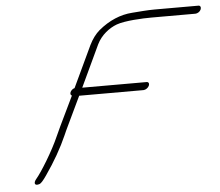

<svg xmlns="http://www.w3.org/2000/svg" viewBox="-48 -695 853 743"><g transform="rotate(-5 378.5 -324.0)"><path d="M530.7 -350C534.2 -358 531.4 -365 523.4 -365H273.4L349.6 -527C366.7 -562 398.3 -586 427.8 -597C460.6 -609 529.5 -612 563.5 -612H734.5C742.5 -612 752.4 -618 755.9 -626C759.5 -634 757 -642 749 -642H578C551 -642 518 -639 491.4 -637C445.5 -634 400.5 -615 359.7 -581C344.6 -568 330.9 -550 319.6 -527L243.7 -366C228.5 -362 219.5 -343 230.9 -338L175.5 -223C169.4 -210 163.6 -198 159.4 -188C133.8 -129 85.4 -52 66.5 -30C52.4 -14 56.3 -1 76.5 -8C82.2 -10 91.3 -20 104.3 -39C139.1 -89 167.9 -139 189.4 -188C193.9 -199 199.4 -210 205.5 -223L258.9 -335H508.9C516.9 -335 527.1 -342 530.7 -350Z"/></g></svg>

Font: MewTooHand
Style: UltIta
Weight: 400
Designer: Mew Too, Robert Jablonski
Version: Version 0.77